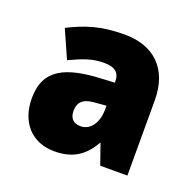

<svg xmlns="http://www.w3.org/2000/svg" viewBox="-77 -801 533 525"><g transform="rotate(20 189.5 -539.0)"><path d="M203 -722C132 -722 90 -707 42 -683L78 -602C116 -620 142 -630 176 -630C208 -630 222 -618 222 -592V-589L183 -587C84 -582 23 -558 23 -472C23 -400 66 -356 130 -356C186 -356 217 -380 241 -422L262 -362H341V-581C341 -674 286 -722 203 -722ZM186 -519 222 -522V-511C222 -476 205 -445 174 -445C153 -445 142 -457 142 -478C142 -499 151 -516 186 -519Z"/></g></svg>

Font: Noto Sans Arabic SemCond Blk
Style: Regular
Weight: 900
Width: 4
Designer: Monotype Design Team, Nadine Chahine, Nizar Qandah and Khaled Hosny
Foundry: Monotype Imaging Inc.
Version: Version 2.012